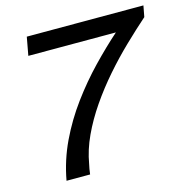

<svg xmlns="http://www.w3.org/2000/svg" viewBox="-102 -784 860 881"><g transform="rotate(-15 328.0 -343.0)"><path d="M107 0Q124 -94 164.5 -179Q205 -264 261 -340Q317 -416 379.5 -481Q442 -546 502 -599H86L102 -686H656L646 -633Q595 -588 540.5 -535.5Q486 -483 435 -424.5Q384 -366 341 -303.5Q298 -241 268 -176.5Q238 -112 227 -47Q224 -35 222.5 -25Q221 -15 219 0Z"/></g></svg>

Font: Archivo SemiExpanded
Style: Italic
Weight: 400
Width: 6
Italic angle: -10°
Designer: Hector Gatti
Foundry: Omnibus-Type
Version: Version 2.001